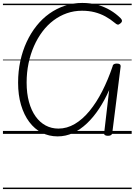

<svg xmlns="http://www.w3.org/2000/svg" viewBox="-20 -910 915 1305"><path d="M372 17Q313 17 264 -8Q215 -33 179 -81Q143 -129 123 -196.5Q103 -264 103 -348Q103 -425 118 -494.5Q133 -564 161 -624.5Q189 -685 228 -734Q267 -783 315.5 -817.5Q364 -852 420.5 -871Q477 -890 539 -890Q595 -890 642.5 -877Q690 -864 729.5 -840.5Q769 -817 800 -786Q809 -777 809 -768Q809 -759 797 -750Q787 -741 779 -743Q771 -745 761 -754Q730 -780 696 -798.5Q662 -817 623 -827Q584 -837 537 -837Q483 -837 434.5 -820Q386 -803 344 -771.5Q302 -740 268.5 -695.5Q235 -651 211 -596.5Q187 -542 174 -479.5Q161 -417 161 -349Q161 -275 177 -217Q193 -159 222 -118.5Q251 -78 290.5 -57Q330 -36 377 -36Q435 -36 488.5 -67.5Q542 -99 589 -156.5Q636 -214 675 -290.5Q714 -367 745 -458Q746 -468 753 -473Q760 -478 774 -478Q802 -478 800 -458L743 -6Q742 3 735 8Q728 13 714 13Q685 13 688 -6L722 -298Q691 -228 653 -170.5Q615 -113 570.5 -71Q526 -29 476.5 -6Q427 17 372 17ZM0 365H875V375H0ZM0 -20H875V0H0ZM0 -505H875V-500H0ZM0 -885H875V-875H0Z"/></svg>

Font: Playwrite GB S Guides
Style: Italic
Weight: 400
Italic angle: -7.01216°
Designer: Veronika Burian, José Scaglione
Foundry: TypeTogether
Version: Version 1.002